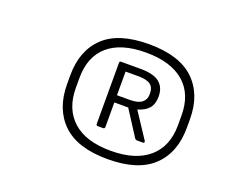

<svg xmlns="http://www.w3.org/2000/svg" viewBox="-76 -817 737 625"><g transform="rotate(20 292.5 -504.0)"><path d="M345 -305Q240 -305 189 -354.5Q138 -404 138 -490V-520Q138 -606 189 -654.5Q240 -703 345 -703Q450 -703 501.5 -654Q553 -605 553 -519V-489Q553 -403 501.5 -354Q450 -305 345 -305ZM345 -334Q431 -334 477 -374Q523 -414 523 -487V-521Q523 -595 477 -634.5Q431 -674 345 -674Q259 -674 214 -635Q169 -596 169 -522V-488Q169 -415 214 -374.5Q259 -334 345 -334ZM279 -395Q273 -395 273 -401V-613Q273 -618 279 -618H346Q391 -618 411.5 -601.5Q432 -585 432 -553Q432 -528 420 -513Q408 -498 381 -490L439 -402Q440 -400 439.5 -397.5Q439 -395 435 -395H414Q410 -395 407 -399L351 -486H303V-401Q303 -395 297 -395ZM303 -511H347Q376 -511 389 -521.5Q402 -532 402 -549V-554Q402 -574 389 -583.5Q376 -593 347 -593H303Z"/></g></svg>

Font: Sofia Sans ExtraLight
Style: Italic
Weight: 250
Italic angle: -9°
Version: Version 4.100-B